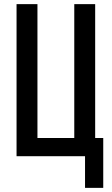

<svg xmlns="http://www.w3.org/2000/svg" viewBox="-20 -755 540 928"><path d="M479 153H391V0H60V-735H161V-88H339V-735H440V-88H479Z"/></svg>

Font: Iosevka Custom Semibold
Style: Regular
Weight: 600
Designer: Belleve Invis
Foundry: Belleve Invis
Version: Version 27.0.2; ttfautohint (v1.8.4)